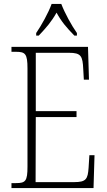

<svg xmlns="http://www.w3.org/2000/svg" viewBox="-20 -951 540 971"><path d="M163 -784V-771H176C214 -811 240 -841 266 -887C291 -841 317 -811 356 -771H369V-784C342 -822 307 -886 290 -931H241C225 -886 189 -822 163 -784ZM38 0H453L458 -166H432L428 -102C424 -46 416 -30 356 -30H160L161 -359H367V-389H161V-684H329C390 -684 398 -668 401 -601L404 -548H430L425 -714H38V-689H61C108 -689 119 -679 119 -605V-108C119 -35 109 -25 61 -25H38Z"/></svg>

Font: Noto Serif Georgian Condensed ExtraLight
Style: Regular
Weight: 200
Width: 3
Designer: Monotype Design Team, Akaki Razmadze
Foundry: Google LLC
Version: Version 2.003